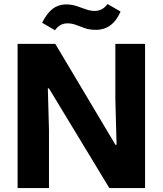

<svg xmlns="http://www.w3.org/2000/svg" viewBox="-20 -951 823 971"><path d="M69 0V-729H259.7L563.9 -218.7H569.6L563.4 -446.6V-729H713.6V0H532.9L227.6 -503.9H221.9L227.7 -293.1V0ZM464.9 -800.1Q432.7 -800.1 408.8 -808.6Q384.9 -817 364.4 -824.9Q344 -832.9 321.3 -832.9Q300.1 -832.9 284.9 -823.6Q269.6 -814.4 258 -798.1L193 -835.9Q211.7 -872.4 230.9 -892.4Q250 -912.3 271.1 -920.5Q292.1 -928.7 314.7 -928.7Q342.1 -928.7 366.4 -920.6Q390.7 -912.6 413.9 -904.1Q437 -895.7 459.3 -895.7Q477.7 -895.7 494.3 -904.1Q510.9 -912.6 523.6 -930.7L589.6 -892.7Q574 -857.1 554.1 -836.9Q534.1 -816.6 511.9 -808.4Q489.6 -800.1 464.9 -800.1Z"/></svg>

Font: Mona Sans ExtraLight
Style: Regular
Weight: 200
Designer: Deni Anggara
Foundry: GitHub
Version: Version 2.000